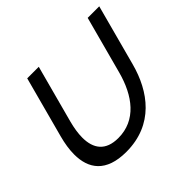

<svg xmlns="http://www.w3.org/2000/svg" viewBox="-137 -698 870 870"><g transform="rotate(-45 298.0 -263.0)"><path d="M55.5 -246.5C46.1 -211.4 40.6 -177.1 40.6 -145.5C40.6 -54.6 86.4 13.5 216.3 13.5C391.3 13.5 480.4 -110 517 -246.5L595.7 -540H521.7L447.8 -264.5C415.9 -145.5 348.6 -56.5 235.1 -56.5C153.5 -56.5 120.6 -102.9 120.6 -173.5C120.6 -200.7 125.5 -231.4 134.3 -264.5L208.2 -540H134.2Z"/></g></svg>

Font: Manrope
Style: RegularItalic
Weight: 400
Italic angle: -15°
Designer: Mikhail Sharanda
Foundry: Mikhail Sharanda
Version: Version 4.502;hotconv 1.0.109;makeotfexe 2.5.65596